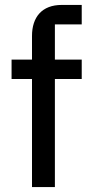

<svg xmlns="http://www.w3.org/2000/svg" viewBox="-20 -760 371 780"><path d="M110 0H203V-439H312V-518H203V-661H312V-740H231C150 -740 110 -690 110 -614V-518H27V-439H110Z"/></svg>

Font: IBM Plex Thai Looped Text
Style: Regular
Weight: 450
Designer: Mike Abbink, Paul van der Laan, Pieter van Rosmalen, Ben Mitchell, Mark Frömberg
Foundry: Bold Monday
Version: Version 1.0